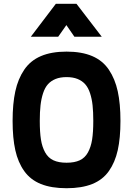

<svg xmlns="http://www.w3.org/2000/svg" viewBox="-20 -972 696 1004"><path d="M467.8 -339.8Q467.8 -386.7 464.1 -421.1Q460.4 -455.6 450.9 -484.6Q441.4 -513.7 425.5 -531.5Q409.7 -549.3 385.5 -559.1Q361.3 -568.8 328.1 -568.8Q294.9 -568.8 270.8 -559.1Q246.6 -549.3 230.7 -531.5Q214.8 -513.7 205.3 -484.6Q195.8 -455.6 191.9 -421.1Q188 -386.7 188 -339.8Q188 -281.2 194.1 -242.4Q200.2 -203.6 216.1 -175Q231.9 -146.5 259.3 -133.8Q286.6 -121.1 328.1 -121.1Q369.6 -121.1 397 -133.8Q424.3 -146.5 439.9 -175Q455.6 -203.6 461.7 -242.4Q467.8 -281.2 467.8 -339.8ZM462.4 -9.8Q407.7 12.2 328.1 12.2Q248.5 12.2 193.8 -9.8Q139.2 -31.7 106.7 -77.4Q74.2 -123 60.1 -186.5Q45.9 -250 45.9 -339.8Q45.9 -429.7 60.1 -494.6Q74.2 -559.6 106.7 -607.4Q139.2 -655.3 194.1 -678.7Q249 -702.1 328.1 -702.1Q407.2 -702.1 462.2 -678.7Q517.1 -655.3 549.3 -607.4Q581.5 -559.6 595.7 -494.6Q609.9 -429.7 609.9 -339.8Q609.9 -250 595.7 -186.5Q581.5 -123 549.3 -77.4Q517.1 -31.7 462.4 -9.8ZM141.1 -779.8 272 -952.1H379.9L512.2 -779.8H369.1L327.1 -840.8L284.2 -779.8Z"/></svg>

Font: TitilliumText25L
Style: 999 wt
Weight: 900
Designer: Accademia di Belle Arti di Urbino and others
Foundry: Accademia di Belle Arti di Urbino and others.
Version: Version 25.000